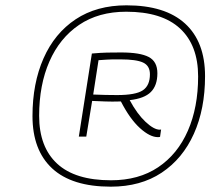

<svg xmlns="http://www.w3.org/2000/svg" viewBox="-20 -912 804 721"><path d="M396 -211Q250 -211 176 -279.5Q102 -348 102 -476Q102 -599 143.5 -693Q185 -787 264 -839.5Q343 -892 455 -892Q600 -892 675 -823.5Q750 -755 750 -626Q750 -503 708 -409.5Q666 -316 587 -263.5Q508 -211 396 -211ZM397 -235Q501 -235 574 -284Q647 -333 685.5 -421Q724 -509 724 -625Q724 -742 656 -805Q588 -868 454 -868Q350 -868 277 -818.5Q204 -769 165.5 -681Q127 -593 127 -477Q127 -360 194.5 -297.5Q262 -235 397 -235ZM276 -399 325 -711Q358 -714 382 -714.5Q406 -715 435 -715Q506 -715 538.5 -698Q571 -681 571 -637Q571 -591 546.5 -566.5Q522 -542 467 -536Q495 -484 526.5 -454.5Q558 -425 580 -425Q583 -425 585 -426L581 -398Q578 -397 573 -397Q543 -397 505.5 -431Q468 -465 434 -531Q399 -530 375.5 -531Q352 -532 326 -533L304 -399ZM420 -555Q490 -555 516.5 -573Q543 -591 543 -633Q543 -665 517.5 -677Q492 -689 433 -689Q415 -689 403 -689Q391 -689 379.5 -688Q368 -687 350 -686L330 -557Q356 -556 376.5 -555.5Q397 -555 420 -555Z"/></svg>

Font: Georama Extended ExtraLight
Style: Italic
Weight: 200
Width: 7
Italic angle: -9°
Designer: Jean-Baptiste Levee
Foundry: Production Type
Version: Version 1.000